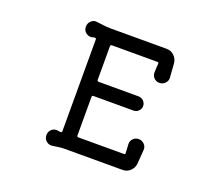

<svg xmlns="http://www.w3.org/2000/svg" viewBox="-125 -911 1251 1107"><g transform="rotate(20 500.0 -357.0)"><path d="M750 -184Q770 -184 784.5 -169Q799 -154 797 -134L791 -51Q789 -23 769.5 -4Q750 15 723 15H369Q350 15 331 17.5Q312 20 294 23Q273 26 257 12Q241 -2 241 -24Q241 -46 257 -60Q273 -74 294 -70Q297 -69 301 -69Q305 -69 310 -68H312Q320 -68 320 -76V-638Q320 -647 312 -647Q308 -647 303.5 -645.5Q299 -644 294 -643Q273 -640 257 -653.5Q241 -667 241 -689Q241 -711 257 -725.5Q273 -740 294 -736Q314 -734 335 -731Q356 -728 375 -728H723Q750 -728 769.5 -709Q789 -690 791 -662L797 -579Q799 -559 784.5 -544Q770 -529 750 -529Q730 -529 716.5 -542.5Q703 -556 703 -575Q703 -587 704 -601.5Q705 -616 706 -630V-632Q706 -639 698 -639H419Q410 -639 410 -630V-424Q410 -415 419 -415H664Q682 -415 695 -402Q708 -389 708 -371Q708 -353 695 -340.5Q682 -328 664 -328H419Q410 -328 410 -319V-83Q410 -74 419 -74H698Q706 -74 706 -81Q706 -96 704.5 -110.5Q703 -125 703 -138Q703 -157 716.5 -170.5Q730 -184 750 -184Z"/></g></svg>

Font: Kiwi Maru Medium
Style: Regular
Weight: 500
Designer: Hiroki-Chan
Version: Version 1.100